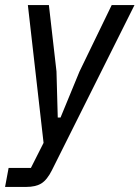

<svg xmlns="http://www.w3.org/2000/svg" viewBox="-48 -538 551 758"><path d="M393 -518H483L157 134Q138 172 115.5 186Q93 200 55 200H-28L-14 125H74L124 26L62 -518H145L175 -256L180 -74H191L266 -256Z"/></svg>

Font: IBM Plex Sans Cond Text
Style: Italic
Weight: 450
Width: 3
Italic angle: -11°
Designer: Mike Abbink, Paul van der Laan, Pieter van Rosmalen
Foundry: Bold Monday
Version: Version 1.3